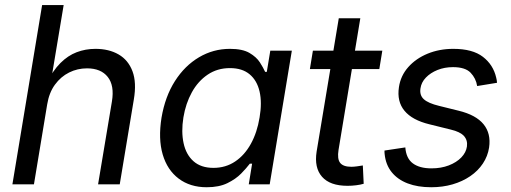

<svg xmlns="http://www.w3.org/2000/svg" viewBox="-20 -748 2073 779"><path d="M171.4 -324.2 117.7 0H30.3L150.9 -727.5H238.3L185.5 -411.1H169.4Q194.8 -461.9 225.1 -492.2Q255.4 -522.5 291 -536.1Q326.7 -549.8 367.2 -549.8Q421.9 -549.8 461.2 -527.1Q500.5 -504.4 517.6 -458.7Q534.7 -413.1 522.9 -343.8L465.8 0H377.9L434.1 -336.4Q444.8 -400.9 417.2 -435.8Q389.6 -470.7 333 -470.7Q294.4 -470.7 260.5 -453.9Q226.6 -437 202.9 -404.5Q179.2 -372.1 171.4 -324.2Z M818.8 11.7Q751.5 11.7 705.1 -23.2Q658.7 -58.1 640.1 -121.3Q621.6 -184.6 635.3 -270.5Q649.9 -356.4 689.7 -418.9Q729.5 -481.4 787.4 -515.6Q845.2 -549.8 913.1 -549.8Q963.9 -549.8 992.2 -533.2Q1020.5 -516.6 1034.4 -494.9Q1048.3 -473.1 1055.7 -456.5H1062.5L1076.7 -542.5H1164.1L1074.2 0H989.3L1002.9 -84H993.7Q980 -65.9 958.3 -43.7Q936.5 -21.5 902.6 -4.9Q868.7 11.7 818.8 11.7ZM846.2 -66.9Q895.5 -66.9 934.1 -92.8Q972.7 -118.7 998 -164.8Q1023.4 -210.9 1033.2 -271.5Q1043.5 -331.5 1033.2 -376.5Q1022.9 -421.4 992.9 -446.5Q962.9 -471.7 913.1 -471.7Q861.8 -471.7 822.5 -445.1Q783.2 -418.5 758.3 -373.3Q733.4 -328.1 724.1 -271.5Q714.8 -213.4 724.9 -167Q734.9 -120.6 765.1 -93.8Q795.4 -66.9 846.2 -66.9Z M1531.2 -542.5 1519 -467.8H1237.3L1249.5 -542.5ZM1354.5 -673.8H1441.9L1353.5 -139.6Q1347.7 -103 1360.1 -87.2Q1372.6 -71.3 1405.8 -71.3Q1414.6 -71.3 1427.7 -73Q1440.9 -74.7 1452.1 -76.7L1455.6 -2.4Q1442.4 1.5 1425 3.7Q1407.7 5.9 1390.1 5.9Q1318.8 5.9 1286.6 -30.8Q1254.4 -67.4 1264.6 -132.8Z M1729.5 11.7Q1674.8 11.7 1634 -3.9Q1593.3 -19.5 1569.1 -49.6Q1544.9 -79.6 1540.5 -123.5Q1540 -127 1540 -130.4Q1540 -133.8 1540 -137.2L1624.5 -149.9Q1627.9 -105 1655.3 -85Q1682.6 -64.9 1730.5 -64.9Q1769.5 -64.9 1800.8 -76.9Q1832 -88.9 1851.6 -109.1Q1871.1 -129.4 1874.5 -153.8Q1877.9 -179.2 1862.3 -196.3Q1846.7 -213.4 1809.1 -222.2L1722.2 -243.7Q1652.3 -260.7 1621.1 -298.6Q1589.8 -336.4 1598.6 -394.5Q1605.5 -440.9 1636.5 -475.8Q1667.5 -510.7 1715.1 -530.3Q1762.7 -549.8 1819.3 -549.8Q1897.5 -549.8 1939.5 -517.3Q1981.4 -484.9 1993.2 -433.1Q1994.1 -428.2 1995.4 -422.9Q1996.6 -417.5 1996.6 -412.1L1916 -398.9Q1911.1 -430.2 1889.4 -452.9Q1867.7 -475.6 1817.9 -475.6Q1783.7 -475.6 1755.1 -464.1Q1726.6 -452.6 1708 -433.3Q1689.5 -414.1 1686 -389.6Q1681.6 -361.8 1699.5 -345.5Q1717.3 -329.1 1761.7 -318.4L1840.8 -298.8Q1911.1 -281.7 1941.9 -243.9Q1972.7 -206.1 1964.4 -149.4Q1959 -114.3 1939.2 -84.5Q1919.4 -54.7 1887.9 -33.2Q1856.4 -11.7 1816.2 0Q1775.9 11.7 1729.5 11.7Z"/></svg>

Font: Inter 16pt
Style: Italic
Weight: 400
Italic angle: -9.3988°
Version: Version 4.001;git-66647c0bb